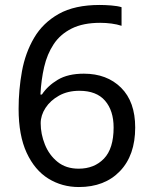

<svg xmlns="http://www.w3.org/2000/svg" viewBox="-20 -744 612 774"><path d="M55 -305Q55 -382 68.5 -456.5Q82 -531 117.5 -591.5Q153 -652 217 -688Q281 -724 382 -724Q403 -724 428.5 -722Q454 -720 470 -715V-640Q452 -646 429.5 -649Q407 -652 384 -652Q315 -652 269 -629Q223 -606 196.5 -566Q170 -526 158 -474Q146 -422 143 -363H149Q172 -398 213 -422.5Q254 -447 318 -447Q411 -447 468 -390.5Q525 -334 525 -230Q525 -118 463.5 -54Q402 10 298 10Q230 10 175 -24Q120 -58 87.5 -128Q55 -198 55 -305ZM297 -64Q360 -64 399 -104.5Q438 -145 438 -230Q438 -298 403.5 -338Q369 -378 300 -378Q253 -378 218 -358.5Q183 -339 163.5 -309Q144 -279 144 -247Q144 -204 161 -161.5Q178 -119 212 -91.5Q246 -64 297 -64Z"/></svg>

Font: Noto Sans NKo
Style: Regular
Weight: 400
Designer: Monotype Design Team
Foundry: Monotype Imaging Inc.
Version: Version 2.003; ttfautohint (v1.8.4.7-5d5b)